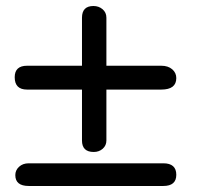

<svg xmlns="http://www.w3.org/2000/svg" viewBox="-20 -618 665 637"><path d="M69.8 -399.9H252V-559.1Q252 -598.1 290 -598.1Q307.6 -598.1 320.3 -587.4Q333 -576.7 333 -559.1V-399.9H515.1Q537.6 -399.9 551.3 -388.2Q564.9 -376.5 564.9 -358.9Q564.9 -320.8 515.1 -320.8H333V-151.9Q333 -135.3 320.8 -124.5Q308.6 -113.8 291 -113.8Q252 -113.8 252 -151.9V-320.8H69.8Q28.8 -320.8 28.8 -361.8Q28.8 -399.9 69.8 -399.9ZM75.2 -76.2H522Q564.9 -76.2 564.9 -38.1Q564.9 -1 522 -1H75.2Q30.8 -1 30.8 -37.1Q30.8 -53.2 43.2 -64.7Q55.7 -76.2 75.2 -76.2Z"/></svg>

Font: BPreplay
Style: Regular
Weight: 400
Designer: Magenta/George Triantafyllakos
Foundry: Magenta/George Triantafyllakos
Version: Version 1.00